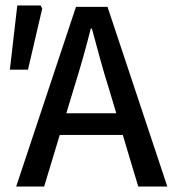

<svg xmlns="http://www.w3.org/2000/svg" viewBox="-20 -680 630 700"><path d="M39 0 257 -655H372L590 0H484L377 -357Q360 -411 345 -465.5Q330 -520 315 -576H311Q297 -520 281.5 -465.5Q266 -411 249 -357L141 0ZM161 -188V-267H466V-188ZM16 -426 43 -660H128L134 -649L82 -426Z"/></svg>

Font: Source Sans 3 Medium
Style: Regular
Weight: 500
Designer: Paul D. Hunt
Foundry: Adobe
Version: Version 3.052;hotconv 1.1.0;makeotfexe 2.6.0